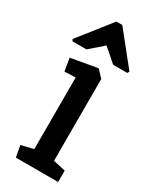

<svg xmlns="http://www.w3.org/2000/svg" viewBox="-181 -738 634 787"><g transform="rotate(30 135.5 -344.5)"><path d="M44 0 34 -54 92 -68V-407L40 -405L30 -465L155 -487L186 -454V-67L244 -54V0ZM7 -529 2 -537 122 -689H150L271 -538L266 -529H199L136 -584L73 -529Z"/></g></svg>

Font: Kreon Light
Style: Regular
Weight: 400
Version: Version 2.002